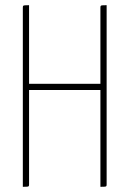

<svg xmlns="http://www.w3.org/2000/svg" viewBox="-20 -720 499 740"><path d="M367 0V-690Q367 -695 368 -697Q369 -699 374 -699.5Q379 -700 391 -700V-10Q391 -5 390 -3Q389 -1 384 -0.5Q379 0 367 0ZM68 0V-690Q68 -695 69 -697Q70 -699 75.5 -699.5Q81 -700 92 -700V-10Q92 -5 91 -3Q90 -1 85 -0.5Q80 0 68 0ZM84 -373V-397H379V-373Z"/></svg>

Font: Yanone Kaffeesatz ExtraLight ExtraLight
Style: Regular
Weight: 250
Version: Version 2.003